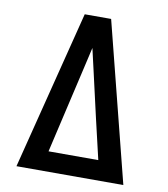

<svg xmlns="http://www.w3.org/2000/svg" viewBox="-82 -805 765 874"><g transform="rotate(10 300.0 -367.5)"><path d="M53 0 239 -735H361L547 0ZM185 -92H415L371 -280L323 -490Q317 -515 311.5 -540Q306 -565 300 -590Q294 -565 288.5 -540Q283 -515 277 -490Z"/></g></svg>

Font: Iosevka Semibold Extended
Style: Regular
Weight: 600
Width: 7
Monospace: yes
Designer: Belleve Invis
Foundry: Belleve Invis
Version: Version 32.5.0; ttfautohint (v1.8.4)